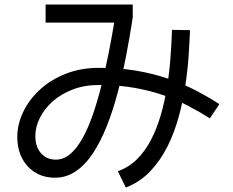

<svg xmlns="http://www.w3.org/2000/svg" viewBox="-20 -766 1040 858"><path d="M225.7 28.1Q175.5 28.1 137.6 4.9Q99.7 -18.3 78.5 -59.2Q57.3 -100.1 57.3 -153.9Q57.3 -210.4 83.5 -265.5Q109.7 -320.6 158.2 -365.3Q206.8 -409.9 273.9 -436.4Q340.9 -462.9 422.7 -462.9Q513.4 -462.9 590.5 -449.8Q667.6 -436.6 733.2 -413.8Q798.9 -390.9 855 -361.7Q911.1 -332.5 960.4 -300.7L917.7 -237.2Q872.7 -265.9 821.2 -292.9Q769.7 -319.8 709.6 -340.7Q649.5 -361.6 578.3 -373.9Q507.2 -386.2 422.7 -386.2Q357.4 -386.2 304.7 -365.9Q252 -345.7 214.8 -312.3Q177.6 -278.9 157.8 -238.6Q137.9 -198.3 137.9 -157.8Q137.9 -110.1 163.2 -81.3Q188.4 -52.6 229.6 -52.6Q264.9 -52.6 294.6 -78.3Q324.4 -104.1 349.5 -149.5Q374.6 -195 395.2 -254.6Q415.8 -314.2 432.9 -382.9Q450.1 -451.6 464.4 -523.4Q478.8 -595.3 490.4 -664.9H183.8V-745.6H573.2V-688.2Q560.4 -603.7 543.8 -517.8Q527.1 -432 505.9 -352.1Q484.8 -272.1 457.4 -203.1Q430.1 -134.1 396 -82.1Q361.9 -30.1 319.4 -1Q276.9 28.1 225.7 28.1ZM542.3 72.2 506.7 -0.7Q555.8 -18.3 592.3 -54.6Q628.8 -90.8 655.1 -141.6Q681.3 -192.3 698.5 -251.9Q715.8 -311.6 726.3 -376.4Q736.8 -441.3 741.7 -506.6Q746.7 -571.8 748.5 -632.6L829.2 -631.3Q827.3 -583.4 823.2 -520.1Q819.1 -456.8 808.6 -386.3Q798.2 -315.8 779 -245.4Q759.9 -174.9 728.7 -112.1Q697.4 -49.4 651.9 -1.2Q606.4 47 542.3 72.2Z"/></svg>

Font: Murecho Thin
Style: Regular
Weight: 100
Designer: Neil Summerour
Foundry: Positype
Version: Version 1.010